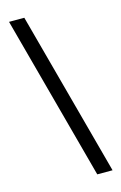

<svg xmlns="http://www.w3.org/2000/svg" viewBox="-131 -818 622 983"><g transform="rotate(-15 180.0 -326.5)"><path d="M256.8 109.4 22.5 -761.7H103.5L337.9 109.4Z"/></g></svg>

Font: Adwaita Sans
Style: Regular
Weight: 400
Designer: Rasmus Andersson
Foundry: rsms
Version: Version 4.001;git-9221beed3